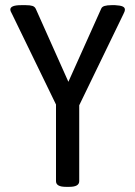

<svg xmlns="http://www.w3.org/2000/svg" viewBox="-20 -722 524 744"><path d="M197 -20V-317L27 -667Q20 -679 20 -685Q20 -702 62 -702H80Q97 -702 106 -699Q115 -696 119 -687L245 -405L372 -688Q375 -696 385.5 -699Q396 -702 412 -702H426Q446 -701 455 -697Q464 -693 464 -685Q464 -678 458 -667L287 -314V-20Q287 2 249 2H235Q197 2 197 -20Z"/></svg>

Font: Asap Condensed
Style: Regular
Weight: 400
Designer: Pablo Cosgaya
Foundry: Omnibus-Type
Version: Version 1.010; ttfautohint (v1.8)